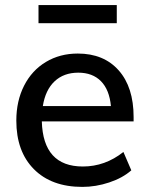

<svg xmlns="http://www.w3.org/2000/svg" viewBox="-20 -726 586 753"><path d="M504 -250H144Q149 -73 305 -73Q392 -73 464 -130L495 -58Q461 -28 408.5 -10.5Q356 7 303 7Q182 7 113 -62.5Q44 -132 44 -253Q44 -330 74.5 -390Q105 -450 160 -483Q215 -516 285 -516Q387 -516 445.5 -450Q504 -384 504 -267ZM148 -310H415Q409 -374 376 -407.5Q343 -441 287 -441Q230 -441 194 -407Q158 -373 148 -310ZM131 -635V-706H438V-635Z"/></svg>

Font: Muli SemiBold
Style: Regular
Weight: 600
Designer: Vernon Adams
Foundry: Vernon Adams
Version: Version 2.000